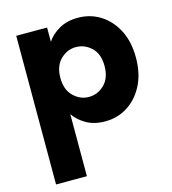

<svg xmlns="http://www.w3.org/2000/svg" viewBox="-121 -664 920 1028"><g transform="rotate(-15 339.5 -150.0)"><path d="M233 -479Q256 -515 300 -540.5Q344 -566 405 -566Q474 -566 529.5 -531Q585 -496 618 -432Q651 -368 651 -280Q651 -192 618 -127.5Q585 -63 529.5 -27.5Q474 8 405 8Q343 8 299.5 -17.5Q256 -43 233 -78V266H62V-558H233ZM477 -280Q477 -347 440 -382Q403 -417 354 -417Q306 -417 269 -381Q232 -345 232 -279Q232 -213 269 -177Q306 -141 354 -141Q403 -141 440 -177Q477 -213 477 -280Z"/></g></svg>

Font: Poppins
Style: Bold
Weight: 700
Designer: Ninad Kale (Devanagari), Jonny Pinhorn (Latin)
Version: Version 5.002